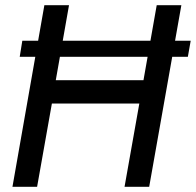

<svg xmlns="http://www.w3.org/2000/svg" viewBox="-20 -720 755 740"><path d="M56 -501 66 -563H715L704 -501ZM28 0 151 -700H246L195 -411H533L584 -700H679L555 0H460L517 -321H180L123 0Z"/></svg>

Font: Cabin VF Beta
Style: Italic
Weight: 400
Italic angle: -7°
Designer: Pablo Impallari
Foundry: Pablo Impallari. http://www.impallari.com Igino Marini. http://www.ikern.com
Version: Version 2.300